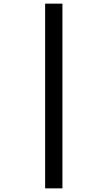

<svg xmlns="http://www.w3.org/2000/svg" viewBox="-20 -819 591 1055"><path d="M228 -799H323V216H228Z"/></svg>

Font: Noto Sans Sinhala ExtraCondensed SemiBold
Style: Regular
Weight: 600
Width: 2
Designer: Jelle Bosma - Monotype Design Team
Foundry: Monotype Imaging Inc.
Version: Version 2.006; ttfautohint (v1.8.4.7-5d5b)